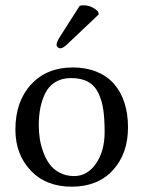

<svg xmlns="http://www.w3.org/2000/svg" viewBox="-20 -693 540 723"><path d="M280 -671Q286 -673 294 -673Q325 -673 349 -650L352 -639L237 -530Q218 -511 207 -511Q202 -511 197.5 -515Q193 -519 193 -524Q193 -534 204 -552ZM38 -205Q38 -311 97 -375Q156 -439 254 -439Q304 -439 343.5 -423Q383 -407 409 -377.5Q435 -348 448.5 -306.5Q462 -265 462 -214Q462 -114 405 -52Q348 10 250 10Q153 10 95.5 -51Q38 -112 38 -205ZM247 -399Q213 -399 188.5 -384Q164 -369 151 -343Q138 -317 132 -287Q126 -257 126 -222Q126 -197 129.5 -172.5Q133 -148 142.5 -121.5Q152 -95 166.5 -75Q181 -55 205 -42.5Q229 -30 259 -30Q309 -30 341.5 -77Q374 -124 374 -196Q374 -245 369 -279.5Q364 -314 350.5 -342.5Q337 -371 311.5 -385Q286 -399 247 -399Z"/></svg>

Font: Libertinus Sans
Style: Regular
Weight: 400
Designer: Philipp H. Poll
Foundry: Khaled Hosny
Version: Version 6.1